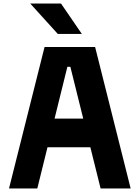

<svg xmlns="http://www.w3.org/2000/svg" viewBox="-20 -1066 790 1086"><path d="M31 0 232 -800H518L719 0H549L378 -688H361L191 0ZM178 -233V-395H572V-233ZM443 -874H307L151 -1046H325Z"/></svg>

Font: Martian Mono SemiExpanded SemiExpanded
Style: Bold
Weight: 700
Width: 6
Monospace: yes
Version: Version 1.000